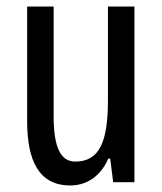

<svg xmlns="http://www.w3.org/2000/svg" viewBox="-20 -557 496 587"><path d="M391 -537H310V-251C310 -123 284 -63 210 -63C165 -63 144 -107 144 -202V-537H63V-187C63 -67 98 10 195 10C246 10 288 -19 311 -72H317L326 0H391Z"/></svg>

Font: Noto Sans Telugu ExtraCondensed
Style: Regular
Weight: 400
Width: 2
Designer: Jelle Bosma - Monotype Design Team
Foundry: Monotype Imaging Inc.
Version: Version 2.005